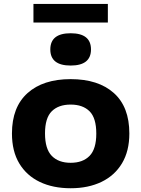

<svg xmlns="http://www.w3.org/2000/svg" viewBox="-20 -966 734 996"><path d="M346.5 10.5Q255 10.5 186.5 -22.2Q118 -55 80 -118.2Q42 -181.5 42 -273.5Q42 -410.5 122.8 -483Q203.5 -555.5 346.5 -555.5Q490 -555.5 570.5 -483.5Q651 -411.5 651 -273.5Q651 -182.5 613 -119Q575 -55.5 506.5 -22.5Q438 10.5 346.5 10.5ZM346.5 -121.5Q409.5 -121.5 444.5 -157.2Q479.5 -193 479.5 -273Q479.5 -354 444.5 -388.8Q409.5 -423.5 346.5 -423.5Q283.5 -423.5 248.5 -388.8Q213.5 -354 213.5 -274Q213.5 -193.5 248.5 -157.5Q283.5 -121.5 346.5 -121.5ZM346.5 -626Q241 -626 241 -709.5Q241 -793.5 346.5 -793.5Q452 -793.5 452 -709.5Q452 -626 346.5 -626ZM153.5 -849V-945.5H539.5V-849Z"/></svg>

Font: Encode Sans Exp
Style: Bold
Weight: 700
Width: 7
Designer: Multiple Designers
Foundry: Impallari Type
Version: Version 3.002; ttfautohint (v1.8.3) -l 8 -r 50 -G 200 -x 14 